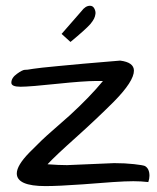

<svg xmlns="http://www.w3.org/2000/svg" viewBox="-20 -629 535 653"><path d="M134.8 3.9Q37.1 3.9 37.1 -39.1Q37.1 -66.4 80.1 -110.4Q123 -154.3 155.3 -182.1Q187.5 -210 216.8 -236.3Q286.1 -299.8 330.1 -353.5Q321.3 -353.5 303.7 -353.5Q286.1 -353.5 252.4 -351.1Q218.8 -348.6 181.6 -344.7Q81.1 -334 49.8 -334Q18.6 -334 18.6 -347.7Q18.6 -364.3 37.6 -377.9Q56.6 -391.6 64.9 -391.6Q73.2 -391.6 77.6 -392.6Q82 -393.6 92.8 -395Q103.5 -396.5 123.5 -398.9Q143.6 -401.4 177.7 -404.3Q245.1 -411.1 388.7 -422.9Q435.5 -417 435.5 -388.7Q435.5 -352.5 367.2 -283.2Q306.6 -222.7 237.8 -161.1Q168.9 -99.6 141.6 -70.3Q179.7 -67.4 208 -67.4L368.2 -74.2Q405.3 -74.2 435.5 -70.8Q465.8 -67.4 472.7 -64.5Q488.3 -55.7 488.3 -31.2Q488.3 -21.5 484.4 -9.8Q460 -12.7 433.6 -12.7Q407.2 -12.7 364.3 -9.8Q321.3 -6.8 260.7 -2Q177.7 3.9 134.8 3.9ZM256.8 -590.8Q270.5 -609.4 286.1 -609.4Q295.9 -609.4 300.8 -600.1Q305.7 -590.8 304.7 -582Q303.7 -573.2 299.8 -565.4Q295.9 -557.6 287.1 -546.9Q270.5 -528.3 219.7 -486.3L189.5 -513.7Z"/></svg>

Font: Architects Daughter
Style: Regular
Weight: 400
Designer: Kimberly Geswein
Foundry: Kimberly Geswein
Version: Version 1.003 2010